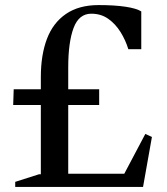

<svg xmlns="http://www.w3.org/2000/svg" viewBox="-20 -736 660 757"><path d="M141 -432Q141 -519 165 -582.5Q189 -646 240 -681Q291 -716 369 -716Q431 -716 474.5 -709.5Q518 -703 537 -691V-542H486Q475 -578 455 -610Q435 -642 406.5 -662Q378 -682 340 -682Q291 -682 270 -625.5Q249 -569 249 -470V-384H371V-322H249V-51H470L553 -208L579 -196L544 1H40V-19L134 -49H141V-322H32L34 -384H141Z"/></svg>

Font: Wittgenstein Medium
Style: Regular
Weight: 500
Designer: Jörg Drees
Foundry: Jörg Drees
Version: Version 1.500